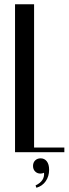

<svg xmlns="http://www.w3.org/2000/svg" viewBox="-20 -719 324 907"><path d="M141 -699V-22H284V0H51V-699ZM188 97Q180 101 171 101Q156 101 146 91Q136 81 136 65Q136 49 146 39Q156 29 172 29Q190 29 201 43Q212 57 212 83Q212 114 196 137Q180 160 152 168L148 157Q192 136 188 97Z"/></svg>

Font: Moniqa SemBd Heading
Style: Regular
Weight: 600
Designer: Rajesh Rajput
Foundry: Rajesh Rajput
Version: Version 1.000